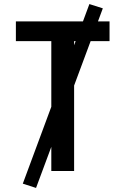

<svg xmlns="http://www.w3.org/2000/svg" viewBox="-20 -840 616 943"><path d="M232 0H344V-638H518V-735H58V-638H232ZM157 83 485 -799 419 -820 92 62Z"/></svg>

Font: Iosevka Sparkle Semibold
Style: Regular
Weight: 600
Designer: Belleve Invis
Foundry: Belleve Invis
Version: Version 4.5.0; ttfautohint (v1.8.3)